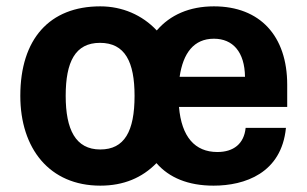

<svg xmlns="http://www.w3.org/2000/svg" viewBox="-20 -575 966 605"><path d="M885 -308C885 -462 799 -555 654 -555C577 -555 516 -528 474 -479C428 -528 365 -555 296 -555C136 -555 44 -452 44 -273C44 -107 136 10 296 10C370 10 428 -15 473 -61C513 -15 573 10 653 10C751 10 867 -29 881 -172H754C749 -122 716 -96 665 -96C594 -96 552 -144 544 -238H885ZM546 -333C557 -408 591 -453 654 -453C714 -453 751 -411 752 -333ZM296 -104C218 -104 187 -167 187 -273C187 -380 217 -440 295 -440C374 -440 404 -380 404 -273C404 -161 372 -104 296 -104Z"/></svg>

Font: Kathrein 75 Bold
Style: Regular
Weight: 700
Designer: Lazydogs Typefoundry, based on Open Sans by Ascender Corporation
Foundry: Lazydogs Typefoundry
Version: Version 1.003;PS 001.003;hotconv 1.0.88;makeotf.lib2.5.64775